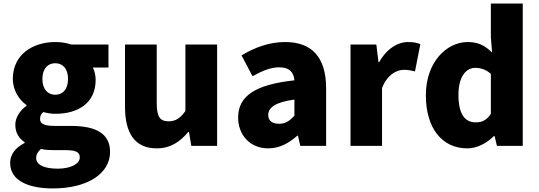

<svg xmlns="http://www.w3.org/2000/svg" viewBox="-20 -819 3026 1078"><path d="M276 239C474 239 598 154 598 34C598 -69 519 -112 379 -112H289C228 -112 205 -124 205 -150C205 -169 210 -178 223 -190C248 -183 271 -180 290 -180C416 -180 517 -238 517 -371C517 -398 510 -424 501 -440H589V-569H380C354 -578 323 -583 290 -583C167 -583 52 -515 52 -376C52 -310 89 -257 129 -229V-225C92 -199 66 -159 66 -119C66 -71 88 -41 118 -21V-16C65 11 37 49 37 96C37 198 145 239 276 239ZM290 -287C249 -287 218 -317 218 -376C218 -434 249 -464 290 -464C332 -464 362 -434 362 -376C362 -317 332 -287 290 -287ZM304 128C231 128 183 108 183 68C183 49 192 33 210 17C228 22 250 24 291 24H345C398 24 428 31 428 65C428 101 377 128 304 128Z M859 14C937 14 990 -22 1037 -78H1041L1054 0H1199V-569H1021V-196C991 -154 966 -138 926 -138C881 -138 860 -160 860 -239V-569H682V-217C682 -75 735 14 859 14Z M1486 14C1549 14 1602 -15 1649 -57H1653L1666 0H1811V-323C1811 -501 1728 -583 1581 -583C1492 -583 1411 -553 1336 -508L1398 -391C1455 -423 1502 -441 1547 -441C1605 -441 1629 -414 1633 -368C1411 -344 1317 -279 1317 -159C1317 -64 1381 14 1486 14ZM1547 -124C1510 -124 1486 -140 1486 -173C1486 -213 1522 -245 1633 -260V-169C1607 -141 1583 -124 1547 -124Z M1948 0H2125V-325C2155 -400 2206 -427 2248 -427C2273 -427 2290 -423 2310 -418L2340 -571C2324 -578 2305 -583 2271 -583C2214 -583 2151 -546 2109 -470H2105L2093 -569H1948Z M2604 14C2658 14 2713 -15 2753 -55H2757L2770 0H2915V-799H2736V-609L2743 -524C2706 -560 2669 -583 2606 -583C2488 -583 2371 -471 2371 -284C2371 -99 2462 14 2604 14ZM2651 -132C2590 -132 2554 -178 2554 -287C2554 -392 2599 -438 2648 -438C2678 -438 2709 -429 2736 -404V-180C2712 -143 2685 -132 2651 -132Z"/></svg>

Font: Noto Sans CJK Black
Style: Bold
Weight: 900
Designer: Ryoko NISHIZUKA (kana & ideographs); Paul D. Hunt (Latin, Greek & Cyrillic); Wenlong ZHANG (bopomofo); Sandoll Communica
Foundry: Adobe Systems Incorporated
Version: Version 1.000;PS 1;hotconv 1.0.78;makeotf.lib2.5.61930